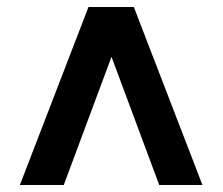

<svg xmlns="http://www.w3.org/2000/svg" viewBox="-20 -531 639 551"><path d="M561 0H437L300 -368L163 0H37L234 -511H364Z"/></svg>

Font: Chivo ExtraBold
Style: Regular
Weight: 800
Designer: Hector Gatti
Foundry: Omnibus-Type
Version: Version 1.007